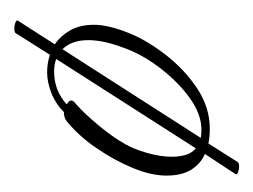

<svg xmlns="http://www.w3.org/2000/svg" viewBox="-64 -252 362 275"><g transform="rotate(-90 117.5 -115.0)"><path d="M16 46Q12 46 8 44.5Q4 43 5 41L34 -3Q20 -9 11.5 -22.5Q3 -36 3 -58Q3 -80 14 -106.5Q25 -133 42.5 -158.5Q60 -184 81 -201Q86 -205 94 -205Q106 -217 121.5 -223Q137 -229 151 -229Q164 -229 176 -225L207 -274Q208 -276 214 -276Q218 -276 222 -274.5Q226 -273 225 -271L191 -218Q203 -210 211 -196Q219 -182 219 -162Q219 -142 208 -114Q198 -88 177 -60.5Q156 -33 128.5 -14.5Q101 4 70 4Q59 4 49 2L23 43Q22 46 16 46ZM30 -50Q30 -40 32.5 -31Q35 -22 42 -16L170 -216Q162 -219 152 -219Q125 -219 105 -201Q115 -195 107 -189Q93 -177 75.5 -156Q58 -135 48 -117Q41 -105 35.5 -86Q30 -67 30 -50ZM69 -8Q91 -8 114.5 -25Q138 -42 158 -68.5Q178 -95 187 -122Q197 -149 197 -170Q197 -194 184 -207L57 -9Q58 -9 60 -8.5Q62 -8 69 -8Z"/></g></svg>

Font: Waterfall
Style: Regular
Weight: 400
Designer: Robert E. Leuschke
Foundry: Robert E. Leuschke
Version: Version 1.010; ttfautohint (v1.8.3)